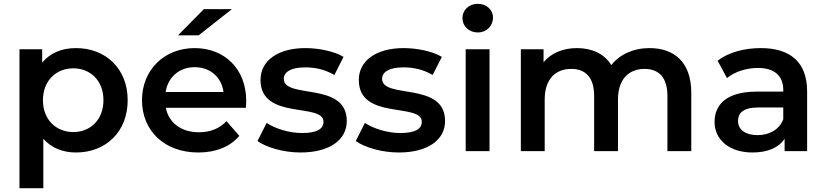

<svg xmlns="http://www.w3.org/2000/svg" viewBox="-20 -792 4327 1006"><path d="M378 -540C305 -540 243 -515 201 -464V-534H82V194H207V-65C250 -16 310 7 378 7C534 7 649 -101 649 -267C649 -432 534 -540 378 -540ZM364 -100C274 -100 205 -165 205 -267C205 -369 274 -434 364 -434C454 -434 522 -369 522 -267C522 -165 454 -100 364 -100Z M1195 -744H1048L913 -607H1021ZM1270 -264C1270 -431 1156 -540 1000 -540C841 -540 724 -426 724 -267C724 -108 840 7 1019 7C1111 7 1186 -23 1234 -80L1167 -157C1129 -118 1082 -99 1022 -99C929 -99 864 -149 849 -227H1268C1269 -239 1270 -254 1270 -264ZM1000 -440C1082 -440 1141 -387 1151 -310H848C860 -388 919 -440 1000 -440Z M1555 7C1705 7 1797 -58 1797 -158C1797 -367 1467 -271 1467 -379C1467 -414 1503 -439 1579 -439C1630 -439 1681 -429 1732 -399L1780 -494C1732 -523 1651 -540 1580 -540C1436 -540 1345 -474 1345 -373C1345 -160 1675 -256 1675 -154C1675 -117 1642 -95 1563 -95C1496 -95 1424 -117 1377 -148L1329 -53C1377 -19 1466 7 1555 7Z M2070 7C2220 7 2312 -58 2312 -158C2312 -367 1982 -271 1982 -379C1982 -414 2018 -439 2094 -439C2145 -439 2196 -429 2247 -399L2295 -494C2247 -523 2166 -540 2095 -540C1951 -540 1860 -474 1860 -373C1860 -160 2190 -256 2190 -154C2190 -117 2157 -95 2078 -95C2011 -95 1939 -117 1892 -148L1844 -53C1892 -19 1981 7 2070 7Z M2483 -622C2530 -622 2563 -656 2563 -700C2563 -741 2529 -772 2483 -772C2437 -772 2403 -739 2403 -697C2403 -655 2437 -622 2483 -622ZM2420 0H2545V-534H2420Z M3383 -540C3298 -540 3226 -506 3183 -451C3146 -511 3081 -540 3003 -540C2930 -540 2868 -514 2828 -466V-534H2709V0H2834V-271C2834 -377 2890 -431 2973 -431C3049 -431 3093 -385 3093 -290V0H3218V-271C3218 -377 3275 -431 3357 -431C3433 -431 3477 -385 3477 -290V0H3602V-306C3602 -467 3512 -540 3383 -540Z M3966 -540C3880 -540 3797 -518 3740 -474L3789 -383C3829 -416 3891 -436 3951 -436C4040 -436 4084 -393 4084 -320V-312H3946C3784 -312 3724 -242 3724 -153C3724 -60 3801 7 3923 7C4003 7 4061 -19 4091 -65V0H4209V-313C4209 -467 4120 -540 3966 -540ZM3949 -84C3885 -84 3847 -113 3847 -158C3847 -197 3870 -229 3955 -229H4084V-167C4063 -112 4010 -84 3949 -84Z"/></svg>

Font: Montserrat Lite SemiBold
Style: Regular
Weight: 600
Designer: Julieta Ulanovsky
Foundry: Julieta Ulanovsky
Version: Version 7.200;PS 007.200;hotconv 1.0.88;makeotf.lib2.5.64775